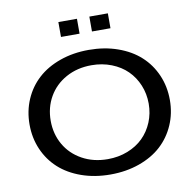

<svg xmlns="http://www.w3.org/2000/svg" viewBox="-103 -1104 1234 1222"><g transform="rotate(-10 513.5 -492.5)"><path d="M354 -902.8V-999H474.1V-902.8ZM554.2 -902.8V-999H673.8V-902.8ZM934.3 -549.6Q966.8 -475.1 966.8 -388.2Q966.8 -301.3 934.3 -227.1Q901.9 -152.8 843.8 -99.6Q785.6 -46.4 700.2 -16.1Q614.7 14.2 513.2 14.2Q411.6 14.2 326.4 -16.1Q241.2 -46.4 182.9 -99.6Q124.5 -152.8 92.3 -227.1Q60.1 -301.3 60.1 -388.2Q60.1 -475.1 92.3 -549.6Q124.5 -624 182.9 -677.2Q241.2 -730.5 326.4 -760.7Q411.6 -791 513.2 -791Q614.7 -791 700 -760.7Q785.2 -730.5 843.5 -677.2Q901.9 -624 934.3 -549.6ZM830.1 -388.2Q830.1 -452.1 806.9 -508.1Q783.7 -564 742.7 -604.5Q701.7 -645 642.1 -668.5Q582.5 -691.9 513.2 -691.9Q420.9 -691.9 348.4 -651.9Q275.9 -611.8 236.3 -542.7Q196.8 -473.6 196.8 -388.2Q196.8 -303.2 236.3 -234.1Q275.9 -165 348.4 -125Q420.9 -85 513.2 -85Q582.5 -85 642.1 -108.4Q701.7 -131.8 742.7 -172.4Q783.7 -212.9 806.9 -268.8Q830.1 -324.7 830.1 -388.2Z"/></g></svg>

Font: Sporting Grotesque
Style: Regular
Weight: 400
Designer: Lucas LE BIHAN
Foundry: Lucas LE BIHAN
Version: Version 2.001;PS 2.1;hotconv 1.0.88;makeotf.lib2.5.647800